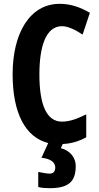

<svg xmlns="http://www.w3.org/2000/svg" viewBox="-20 -744 518 1004"><path d="M376 123C376 85 351 44 298 31L308 9C353 7 392 -5 431 -26V-146C382 -122 344 -108 304 -108C224 -108 186 -195 186 -355C186 -499 219 -607 304 -607C335 -607 373 -589 412 -563L450 -677C400 -706 350 -724 292 -724C135 -724 46 -569 46 -356C46 -152 113 -26 232 4L197 81C249 86 269 108 269 132C269 155 256 164 240 164C226 164 199 159 180 155V234C200 239 218 240 241 240C346 240 376 199 376 123Z"/></svg>

Font: Noto Sans Gurmukhi UI ExtraCondensed
Style: Bold
Weight: 700
Width: 2
Designer: Jelle Bosma - Monotype Design Team
Foundry: Monotype Imaging Inc.
Version: Version 2.004